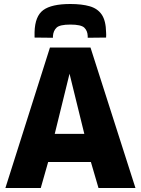

<svg xmlns="http://www.w3.org/2000/svg" viewBox="-20 -941 705 961"><path d="M7 0 230 -703H433L658 0H473L435 -130H221L184 0ZM254 -271H402L328 -572ZM332 -921Q390 -921 429.5 -909.5Q469 -898 489.5 -867.5Q510 -837 511 -779Q512 -768 511 -753L419 -752Q419 -758 419 -761Q418 -787 402 -802.5Q386 -818 332 -818Q279 -818 263 -802.5Q247 -787 245 -761Q245 -755 245 -752L153 -753Q153 -760 153 -767Q153 -774 153 -780Q155 -860 196.5 -890.5Q238 -921 332 -921Z"/></svg>

Font: Georama
Style: Bold
Weight: 700
Designer: Jean-Baptiste Levee
Foundry: Production Type
Version: Version 1.000